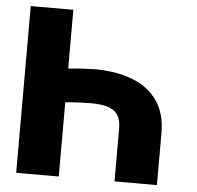

<svg xmlns="http://www.w3.org/2000/svg" viewBox="-51 -759 833 811"><g transform="rotate(5 365.5 -353.5)"><path d="M463.9 0V-222.7Q463.9 -257.8 451.7 -279.1Q439.5 -300.3 411.9 -310.3Q384.3 -320.3 336.9 -320.3Q318.4 -320.3 285.4 -318.8Q252.4 -317.4 227.5 -314.9V0H46.9V-707H227.5V-457.5Q253.9 -460.9 288.8 -462.9Q323.7 -464.8 336.9 -464.8Q430.7 -464.8 499.5 -438.2Q568.4 -411.6 606 -357.2Q643.6 -302.7 643.6 -222.7V0Z"/></g></svg>

Font: Pretendard JP Black
Style: Regular
Weight: 900
Designer: Base glyphs from Inter by Rasmus Andersson; Hangeul glyphs from Noto Sans CJK(Source Han Sans) by Jang Soo-young and Kan
Foundry: Kil Hyung-jin
Version: Version 1.309